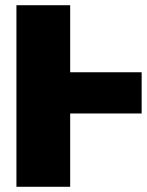

<svg xmlns="http://www.w3.org/2000/svg" viewBox="-20 -716 563 736"><path d="M249 -281V0H43V-696H249V-439H523V-281Z"/></svg>

Font: FiraGO Heavy
Style: Regular
Weight: 900
Designer: bBox Type
Foundry: bBox Type GmbH
Version: Version 1.001